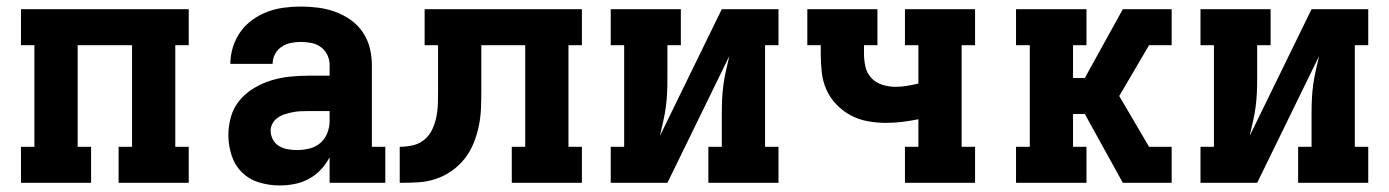

<svg xmlns="http://www.w3.org/2000/svg" viewBox="-20 -558 4240 586"><path d="M44 0V-110H85V-420H44V-530H556V-420H515V-110H556V0H342V-110H383V-420H217V-110H258V0Z M834 8Q834 8 834 8Q834 8 834 8H833Q802 8 771.5 -1Q741 -10 719 -31.5Q697 -53 687 -83.5Q677 -114 677 -145Q677 -174 685 -202Q693 -230 711.5 -252Q730 -274 755 -289Q780 -304 807.5 -312.5Q835 -321 864 -324Q893 -327 921 -327H986V-360Q986 -376 979 -390.5Q972 -405 959 -414.5Q946 -424 930 -427Q914 -430 898 -430Q883 -430 868 -427Q853 -424 840 -415.5Q827 -407 819.5 -393Q812 -379 812 -363H683Q683 -363 683 -363Q683 -363 683 -363Q683 -389 691 -414.5Q699 -440 714 -461Q729 -482 750.5 -497.5Q772 -513 796 -522Q820 -531 846 -534.5Q872 -538 898 -538Q925 -538 951.5 -534.5Q978 -531 1003 -522Q1028 -513 1050 -497.5Q1072 -482 1087 -460Q1102 -438 1108.5 -412Q1115 -386 1115 -360V-110H1156V0H986V-78Q975 -57 959 -40Q943 -23 922.5 -12Q902 -1 879.5 3.5Q857 8 834 8ZM886 -100Q905 -100 924 -104.5Q943 -109 957.5 -121.5Q972 -134 979 -152Q986 -170 986 -189V-219H921Q909 -219 897 -218.5Q885 -218 873 -215.5Q861 -213 849.5 -209.5Q838 -206 828 -199Q818 -192 812 -181.5Q806 -171 806 -159Q806 -145 813 -132Q820 -119 832 -112Q844 -105 858 -102.5Q872 -100 886 -100Z M1200 0V-110Q1220 -110 1240 -114.5Q1260 -119 1275.5 -132Q1291 -145 1299.5 -163.5Q1308 -182 1312 -202Q1316 -222 1316.5 -242Q1317 -262 1317 -282V-420H1276V-530H1756V-420H1715V-110H1756V0H1542V-110H1583V-420H1449V-283Q1449 -256 1448 -228.5Q1447 -201 1441.5 -174Q1436 -147 1425.5 -121Q1415 -95 1398 -73.5Q1381 -52 1358 -36Q1335 -20 1309 -11.5Q1283 -3 1255.5 -1.5Q1228 0 1200 0Z M1844 0V-110H1885V-420H1844V-530H2058V-420H2017V-318Q2017 -296 2016 -274Q2015 -252 2012 -230Q2009 -208 2004 -186.5Q1999 -165 1994 -143L2183 -530H2356V-420H2315V-110H2356V0H2142V-110H2183V-212Q2183 -234 2184 -256Q2185 -278 2188 -300Q2191 -322 2196 -343.5Q2201 -365 2206 -387L2017 0Z M2742 0V-110H2783V-194Q2758 -189 2733.5 -186Q2709 -183 2684 -183Q2656 -183 2628.5 -188Q2601 -193 2576.5 -206Q2552 -219 2532.5 -239.5Q2513 -260 2502 -285Q2491 -310 2488 -338Q2485 -366 2485 -394V-420H2444V-530H2658V-420H2617V-394Q2617 -374 2621.5 -354Q2626 -334 2640 -319.5Q2654 -305 2673.5 -299Q2693 -293 2713 -293Q2731 -293 2748.5 -296Q2766 -299 2783 -303V-420H2742V-530H2956V-420H2915V-110H2956V0Z M3081 0V-110H3123V-420H3081V-530H3296V-420H3255V-320H3291L3407 -530H3556V-420H3487L3396 -265L3487 -110H3556V0H3407L3291 -210H3255V-110H3296V0Z M3644 0V-110H3685V-420H3644V-530H3858V-420H3817V-318Q3817 -296 3816 -274Q3815 -252 3812 -230Q3809 -208 3804 -186.5Q3799 -165 3794 -143L3983 -530H4156V-420H4115V-110H4156V0H3942V-110H3983V-212Q3983 -234 3984 -256Q3985 -278 3988 -300Q3991 -322 3996 -343.5Q4001 -365 4006 -387L3817 0Z"/></svg>

Font: Iosevka Slab XBdEx
Style: Regular
Weight: 800
Width: 7
Monospace: yes
Designer: Belleve Invis
Foundry: Belleve Invis
Version: Version 11.1.0; ttfautohint (v1.8.3)